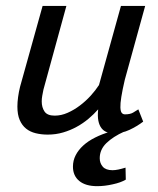

<svg xmlns="http://www.w3.org/2000/svg" viewBox="-20 -451 540 658"><path d="M39.6 0ZM407.7 -177.7Q399.4 -142.1 395.8 -119.1Q392.1 -96.2 392.6 -82.8Q393.1 -69.3 397.2 -64.2Q401.4 -59.1 408.2 -59.1Q425.8 -59.1 435.8 -64.9Q445.8 -70.8 454.1 -76.2L470.7 -34.2Q449.7 -18.1 423.6 -5.9Q397.5 6.3 369.1 5.9Q356.4 5.9 345.7 1.7Q335 -2.4 327.6 -12Q320.3 -21.5 317.1 -37.1Q314 -52.7 316.4 -76.2Q301.8 -59.6 283.2 -43.9Q264.6 -28.3 242.9 -16.4Q221.2 -4.4 196.3 2.9Q171.4 10.3 143.6 10.3Q121.6 10.3 102.5 5.6Q83.5 1 69.6 -10Q55.7 -21 47.6 -39.6Q39.6 -58.1 39.6 -85.9Q39.6 -100.6 42 -118.4Q44.4 -136.2 48.8 -153.8L126 -430.7H207.5L128.9 -144Q126.5 -132.8 124.8 -122.8Q123 -112.8 123 -103.5Q123 -83 132.6 -68.8Q142.1 -54.7 167.5 -54.7Q189.9 -54.7 211.9 -64.5Q233.9 -74.2 253.9 -89.4Q273.9 -104.5 290.8 -123Q307.6 -141.6 319.3 -159.7L394.5 -430.7H477.5ZM405.8 0Q367.7 17.1 344.7 39.3Q321.8 61.5 321.8 91.3Q321.8 108.4 332.3 120.4Q342.8 132.3 365.7 132.3Q374.5 132.3 386 129.9Q397.5 127.4 410.2 123.5L411.1 164.6Q394 174.8 366.2 180.7Q338.9 187 313 187Q273.4 187 251.7 169.2Q230 151.4 230 120.1Q230 99.1 239.3 81.1Q248.5 63 265.4 47.6Q282.2 32.2 306.2 20.3Q330.1 8.3 358.9 0Z"/></svg>

Font: PT Astra Sans
Style: Italic
Weight: 400
Italic angle: -16°
Designer: A.Korolkova, I. Chaeva
Foundry: ParaType Ltd
Version: Version 1.001; ttfautohint (v1.6)